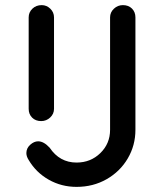

<svg xmlns="http://www.w3.org/2000/svg" viewBox="-20 -720 632 750"><path d="M92 -95Q83 -109 83 -122Q83 -141 98 -154.5Q113 -168 129 -168Q151 -168 174 -143Q213 -85 279 -85Q334 -85 372 -122Q410 -159 410 -213V-652Q410 -672 425 -686Q440 -700 460 -700Q482 -700 495.5 -686.5Q509 -673 509 -652V-213Q509 -152 479 -101Q449 -50 396.5 -20Q344 10 279 10Q220 10 170.5 -18Q121 -46 92 -95ZM141 -247Q119 -247 105.5 -260.5Q92 -274 92 -295V-652Q92 -672 106.5 -686Q121 -700 143 -700Q162 -700 176.5 -686Q191 -672 191 -652V-295Q191 -275 176 -261Q161 -247 141 -247Z"/></svg>

Font: Quicksand Medium
Style: Regular
Weight: 500
Designer: Andrew Paglinawan
Foundry: Andrew Paglinawan
Version: Version 3.000